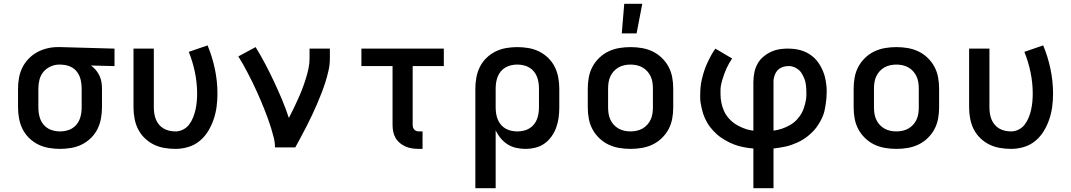

<svg xmlns="http://www.w3.org/2000/svg" viewBox="-20 -776 5640 1011"><path d="M296 8Q267 8 237.5 3Q208 -2 181.5 -15Q155 -28 133.5 -49Q112 -70 99 -96Q86 -122 80.5 -151.5Q75 -181 75 -210V-310Q75 -338 80 -366Q85 -394 97.5 -419.5Q110 -445 130 -466Q150 -487 174.5 -500.5Q199 -514 227 -521Q255 -528 283 -528H300L583 -520V-428L459 -431Q473 -421 484.5 -407.5Q496 -394 503.5 -378Q511 -362 514 -345Q517 -328 517 -310V-210Q517 -181 511.5 -151.5Q506 -122 493 -96Q480 -70 458.5 -49Q437 -28 410.5 -15Q384 -2 354.5 3Q325 8 296 8ZM296 -84Q312 -84 328 -87.5Q344 -91 358 -99Q372 -107 382.5 -119.5Q393 -132 399 -147Q405 -162 407.5 -178Q410 -194 410 -210V-310Q410 -333 405 -355Q400 -377 387 -395.5Q374 -414 353 -424Q332 -434 309 -435L300 -436H292Q269 -436 246.5 -426Q224 -416 209 -398Q194 -380 188 -357Q182 -334 182 -310V-210Q182 -194 184.5 -178Q187 -162 193 -147Q199 -132 209.5 -119.5Q220 -107 234 -99Q248 -91 264 -87.5Q280 -84 296 -84Z M904 8Q875 8 845.5 3Q816 -2 789.5 -15Q763 -28 741.5 -49Q720 -70 707 -96Q694 -122 688.5 -151.5Q683 -181 683 -210V-520H790V-210Q790 -194 792.5 -178Q795 -162 801 -147Q807 -132 817.5 -119.5Q828 -107 842 -99Q856 -91 872 -87.5Q888 -84 904 -84Q925 -84 944.5 -94Q964 -104 976.5 -121Q989 -138 997 -158Q1005 -178 1009.5 -198.5Q1014 -219 1016 -240Q1018 -261 1018 -283Q1018 -339 1006.5 -395Q995 -451 974 -503L1073 -537Q1098 -477 1111.5 -412.5Q1125 -348 1125 -283Q1125 -248 1120.5 -214Q1116 -180 1105 -147.5Q1094 -115 1076 -85.5Q1058 -56 1031.5 -34Q1005 -12 971.5 -2Q938 8 904 8Z M1428 0Q1428 -26 1421.5 -51.5Q1415 -77 1407.5 -101.5Q1400 -126 1391 -150.5Q1382 -175 1372.5 -199.5Q1363 -224 1352.5 -248Q1342 -272 1331.5 -295.5Q1321 -319 1309.5 -342.5Q1298 -366 1286 -389Q1274 -412 1261.5 -434.5Q1249 -457 1235 -479L1326 -528Q1353 -484 1377 -438.5Q1401 -393 1423 -346Q1445 -299 1465 -251.5Q1485 -204 1501 -155Q1514 -179 1526 -204.5Q1538 -230 1549.5 -255Q1561 -280 1571 -306Q1581 -332 1589.5 -359Q1598 -386 1604 -413Q1610 -440 1610 -468V-520H1717V-468Q1717 -436 1710 -405Q1703 -374 1693.5 -344Q1684 -314 1672.5 -284.5Q1661 -255 1648.5 -226Q1636 -197 1622.5 -168.5Q1609 -140 1594.5 -111.5Q1580 -83 1565 -55.5Q1550 -28 1535 0Z M2205 8H2187Q2169 8 2151 5.5Q2133 3 2116.5 -4Q2100 -11 2086 -22.5Q2072 -34 2063 -49.5Q2054 -65 2050.5 -82.5Q2047 -100 2047 -118V-428H1883V-520H2317V-428H2153V-118Q2153 -111 2155 -104.5Q2157 -98 2162 -93Q2167 -88 2173.5 -86Q2180 -84 2187 -84H2205Z M2483 215V-310Q2483 -339 2488.5 -368.5Q2494 -398 2507 -424Q2520 -450 2541.5 -471Q2563 -492 2589.5 -505Q2616 -518 2645.5 -523Q2675 -528 2704 -528Q2733 -528 2762.5 -523Q2792 -518 2818.5 -505Q2845 -492 2866.5 -471Q2888 -450 2901 -424Q2914 -398 2919.5 -368.5Q2925 -339 2925 -310V-210Q2925 -183 2921.5 -156.5Q2918 -130 2909 -105Q2900 -80 2884.5 -58Q2869 -36 2847.5 -20.5Q2826 -5 2799.5 1.5Q2773 8 2747 8Q2722 8 2697.5 2.5Q2673 -3 2652.5 -16Q2632 -29 2616 -48.5Q2600 -68 2590 -90V215ZM2704 -84Q2720 -84 2736 -87.5Q2752 -91 2766 -99Q2780 -107 2790.5 -119.5Q2801 -132 2807 -147Q2813 -162 2815.5 -178Q2818 -194 2818 -210V-310Q2818 -326 2815.5 -342Q2813 -358 2807 -373Q2801 -388 2790.5 -400.5Q2780 -413 2766 -421Q2752 -429 2736 -432.5Q2720 -436 2704 -436Q2688 -436 2672 -432.5Q2656 -429 2642 -421Q2628 -413 2617.5 -400.5Q2607 -388 2601 -373Q2595 -358 2592.5 -342Q2590 -326 2590 -310V-210Q2590 -194 2592.5 -178Q2595 -162 2601 -147Q2607 -132 2617.5 -119.5Q2628 -107 2642 -99Q2656 -91 2672 -87.5Q2688 -84 2704 -84Z M3300 8Q3270 8 3240.5 3Q3211 -2 3184.5 -14.5Q3158 -27 3136 -48Q3114 -69 3100 -95Q3086 -121 3080.5 -150.5Q3075 -180 3075 -210V-310Q3075 -340 3080.5 -369.5Q3086 -399 3100 -425Q3114 -451 3136 -472Q3158 -493 3184.5 -505.5Q3211 -518 3240.5 -523Q3270 -528 3300 -528Q3330 -528 3359.5 -523Q3389 -518 3415.5 -505.5Q3442 -493 3464 -472Q3486 -451 3500 -425Q3514 -399 3519.5 -369.5Q3525 -340 3525 -310V-210Q3525 -180 3519.5 -150.5Q3514 -121 3500 -95Q3486 -69 3464 -48Q3442 -27 3415.5 -14.5Q3389 -2 3359.5 3Q3330 8 3300 8ZM3300 -84Q3316 -84 3332.5 -87.5Q3349 -91 3363 -99Q3377 -107 3388 -119Q3399 -131 3406 -146Q3413 -161 3415.5 -177.5Q3418 -194 3418 -210V-310Q3418 -326 3415.5 -342.5Q3413 -359 3406 -374Q3399 -389 3388 -401Q3377 -413 3363 -421Q3349 -429 3332.5 -432.5Q3316 -436 3300 -436Q3284 -436 3267.5 -432.5Q3251 -429 3237 -421Q3223 -413 3212 -401Q3201 -389 3194 -374Q3187 -359 3184.5 -342.5Q3182 -326 3182 -310V-210Q3182 -194 3184.5 -177.5Q3187 -161 3194 -146Q3201 -131 3212 -119Q3223 -107 3237 -99Q3251 -91 3267.5 -87.5Q3284 -84 3300 -84ZM3254 -600 3267 -756H3362L3332 -600Z M3947 215V6Q3933 5 3920 3Q3907 1 3894 -1.5Q3881 -4 3868.5 -7.5Q3856 -11 3843.5 -16Q3831 -21 3819.5 -26.5Q3808 -32 3796.5 -39Q3785 -46 3774 -53.5Q3763 -61 3753.5 -70Q3744 -79 3735 -88.5Q3726 -98 3718 -108.5Q3710 -119 3703.5 -130.5Q3697 -142 3691.5 -154Q3686 -166 3682 -178.5Q3678 -191 3674.5 -207Q3671 -223 3669 -235.5Q3667 -248 3667 -257V-277Q3667 -287 3667.5 -297.5Q3668 -308 3669 -318Q3670 -328 3671.5 -338Q3673 -348 3675.5 -357.5Q3678 -367 3680.5 -377Q3683 -387 3686 -396.5Q3689 -406 3692.5 -415.5Q3696 -425 3700 -434.5Q3704 -444 3708.5 -453Q3713 -462 3718.5 -473Q3724 -484 3729 -492.5Q3734 -501 3738 -507L3747 -520L3835 -468Q3827 -456 3819.5 -443Q3812 -430 3806 -417Q3800 -404 3794.5 -389Q3789 -374 3784 -357.5Q3779 -341 3776.5 -327.5Q3774 -314 3774 -305V-279Q3774 -257 3778.5 -235Q3783 -213 3792 -192.5Q3801 -172 3815.5 -155Q3830 -138 3848 -125.5Q3866 -113 3890 -103Q3914 -93 3929 -91L3947 -88V-343Q3947 -357 3948.5 -371Q3950 -385 3953 -398.5Q3956 -412 3961.5 -425Q3967 -438 3974.5 -449.5Q3982 -461 3992 -470.5Q4002 -480 4013.5 -488Q4025 -496 4037.5 -502Q4050 -508 4063.5 -512Q4077 -516 4093 -518Q4109 -520 4118 -520H4130Q4147 -520 4163.5 -518Q4180 -516 4196 -511.5Q4212 -507 4227 -499.5Q4242 -492 4255.5 -481.5Q4269 -471 4279.5 -458.5Q4290 -446 4298.5 -431.5Q4307 -417 4313.5 -401.5Q4320 -386 4324 -369.5Q4328 -353 4330.5 -334Q4333 -315 4333 -304V-289Q4333 -273 4331.5 -257Q4330 -241 4327.5 -224.5Q4325 -208 4321.5 -192.5Q4318 -177 4311.5 -162Q4305 -147 4297 -133Q4289 -119 4279.5 -106Q4270 -93 4258.5 -81.5Q4247 -70 4234 -59.5Q4221 -49 4207 -40.5Q4193 -32 4178.5 -25.5Q4164 -19 4148.5 -13.5Q4133 -8 4117.5 -4.5Q4102 -1 4085 1.5Q4068 4 4053 6V215ZM4053 -88Q4076 -91 4098 -98.5Q4120 -106 4140 -117.5Q4160 -129 4176 -146Q4192 -163 4202.5 -183Q4213 -203 4219.5 -229.5Q4226 -256 4226 -272V-290Q4226 -299 4225.5 -308Q4225 -317 4224 -326Q4223 -335 4221 -344Q4219 -353 4215.5 -361.5Q4212 -370 4208 -378Q4204 -386 4199 -393.5Q4194 -401 4187 -407Q4180 -413 4172.5 -417.5Q4165 -422 4154.5 -425Q4144 -428 4138 -428H4130Q4120 -428 4110 -425.5Q4100 -423 4091 -418.5Q4082 -414 4075 -406.5Q4068 -399 4063.5 -390Q4059 -381 4056 -369.5Q4053 -358 4053 -351Z M4700 8Q4670 8 4640.5 3Q4611 -2 4584.5 -14.5Q4558 -27 4536 -48Q4514 -69 4500 -95Q4486 -121 4480.5 -150.5Q4475 -180 4475 -210V-310Q4475 -340 4480.5 -369.5Q4486 -399 4500 -425Q4514 -451 4536 -472Q4558 -493 4584.5 -505.5Q4611 -518 4640.5 -523Q4670 -528 4700 -528Q4730 -528 4759.5 -523Q4789 -518 4815.5 -505.5Q4842 -493 4864 -472Q4886 -451 4900 -425Q4914 -399 4919.5 -369.5Q4925 -340 4925 -310V-210Q4925 -180 4919.5 -150.5Q4914 -121 4900 -95Q4886 -69 4864 -48Q4842 -27 4815.5 -14.5Q4789 -2 4759.5 3Q4730 8 4700 8ZM4700 -84Q4716 -84 4732.5 -87.5Q4749 -91 4763 -99Q4777 -107 4788 -119Q4799 -131 4806 -146Q4813 -161 4815.5 -177.5Q4818 -194 4818 -210V-310Q4818 -326 4815.5 -342.5Q4813 -359 4806 -374Q4799 -389 4788 -401Q4777 -413 4763 -421Q4749 -429 4732.5 -432.5Q4716 -436 4700 -436Q4684 -436 4667.5 -432.5Q4651 -429 4637 -421Q4623 -413 4612 -401Q4601 -389 4594 -374Q4587 -359 4584.5 -342.5Q4582 -326 4582 -310V-210Q4582 -194 4584.5 -177.5Q4587 -161 4594 -146Q4601 -131 4612 -119Q4623 -107 4637 -99Q4651 -91 4667.5 -87.5Q4684 -84 4700 -84Z M5304 8Q5275 8 5245.5 3Q5216 -2 5189.5 -15Q5163 -28 5141.5 -49Q5120 -70 5107 -96Q5094 -122 5088.5 -151.5Q5083 -181 5083 -210V-520H5190V-210Q5190 -194 5192.5 -178Q5195 -162 5201 -147Q5207 -132 5217.5 -119.5Q5228 -107 5242 -99Q5256 -91 5272 -87.5Q5288 -84 5304 -84Q5325 -84 5344.5 -94Q5364 -104 5376.5 -121Q5389 -138 5397 -158Q5405 -178 5409.5 -198.5Q5414 -219 5416 -240Q5418 -261 5418 -283Q5418 -339 5406.5 -395Q5395 -451 5374 -503L5473 -537Q5498 -477 5511.5 -412.5Q5525 -348 5525 -283Q5525 -248 5520.5 -214Q5516 -180 5505 -147.5Q5494 -115 5476 -85.5Q5458 -56 5431.5 -34Q5405 -12 5371.5 -2Q5338 8 5304 8Z"/></svg>

Font: Iosevka Aile Semibold
Style: Regular
Weight: 600
Designer: Belleve Invis
Foundry: Belleve Invis
Version: Version 31.1.0; ttfautohint (v1.8.4)